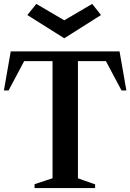

<svg xmlns="http://www.w3.org/2000/svg" viewBox="-21 -963 667 983"><path d="M156 0V-20L259 -54L248 -38V-662L259 -650H92L108 -660L23 -500H-1L34 -700H591L626 -500H601L516 -660L533 -650H367L378 -666V-38L367 -54L466 -19V0ZM308 -767 119 -886 165 -943 308 -859 451 -943 496 -886Z"/></svg>

Font: Wittgenstein SemiBold
Style: Regular
Weight: 600
Designer: Jörg Drees
Foundry: Jörg Drees
Version: Version 1.500